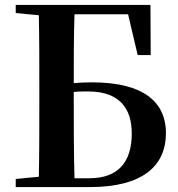

<svg xmlns="http://www.w3.org/2000/svg" viewBox="-20 -761 726 781"><path d="M540 -537H593L592 -741H44V-708L138 -699C140 -598 140 -498 140 -398V-356C140 -250 140 -145 138 -42L44 -33V0H345C559 0 655 -85 655 -220C655 -341 570 -426 355 -426C328 -426 304 -425 280 -423C280 -514 280 -608 283 -703H501ZM283 -36C280 -142 280 -249 280 -357V-387C299 -389 319 -389 339 -389C463 -389 516 -323 516 -218C516 -98 457 -36 344 -36Z"/></svg>

Font: Noto Serif KR
Style: Bold
Weight: 700
Designer: Ryoko NISHIZUKA 西塚涼子 (kana & ideographs); Frank Grießhammer (Latin, Greek & Cyrillic); Wenlong ZHANG 张文龙 (bopomofo); San
Foundry: Adobe
Version: Version 2.001;hotconv 1.1.0;makeotfexe 2.6.0